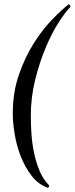

<svg xmlns="http://www.w3.org/2000/svg" viewBox="-20 -774 356 916"><path d="M308 -754Q312 -752 314 -748Q316 -744 316 -741Q291 -716 258.5 -665Q226 -614 197 -544.5Q168 -475 147.5 -392Q127 -309 127 -221Q127 -182 130 -136Q133 -90 142.5 -44.5Q152 1 169 41.5Q186 82 214 110Q214 112 213.5 116Q213 120 209 122Q164 107 132 66Q100 25 79.5 -27Q59 -79 50 -134Q41 -189 41 -232Q41 -334 70.5 -418.5Q100 -503 142 -569Q184 -635 230 -682Q276 -729 308 -754Z"/></svg>

Font: Vermiglione SemiBold
Style: Italic
Weight: 600
Italic angle: -11°
Version: Version 1.000